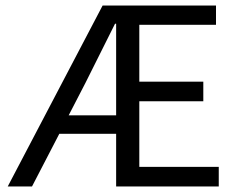

<svg xmlns="http://www.w3.org/2000/svg" viewBox="-20 -676 862 696"><path d="M290 -376 229 -258H401V-590H397Q344 -483 290 -376ZM8 0 352 -656H763V-586H485V-380H717V-309H485V-71H773V0H401V-191H195L96 0Z"/></svg>

Font: TypoPRO Source Sans Pro
Style: Regular
Weight: 400
Designer: Paul D. Hunt
Foundry: Adobe Systems Incorporated
Version: Version 2.020;PS 2.000;hotconv 1.0.86;makeotf.lib2.5.63406